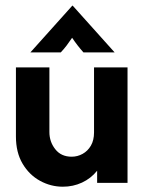

<svg xmlns="http://www.w3.org/2000/svg" viewBox="-20 -660 526 693"><path d="M206.9 13.9Q163.2 13.9 124.4 -7.4Q85.5 -28.7 61.5 -69.2Q37.5 -109.7 37.5 -167.4V-416.7H158.3V-183.3Q158.3 -148.3 179.5 -121.4Q200.6 -94.4 238.8 -94.4Q259.7 -94.4 278.1 -104.6Q296.6 -114.7 308 -134.2Q319.4 -153.8 319.4 -181.9V-416.7H440.3V0H330.6V-43.8Q308.3 -16 276 -1Q243.8 13.9 206.9 13.9ZM89.6 -470.8 241 -639.6H242.4L393.8 -470.8H281.2Q270.1 -483.3 260.4 -495.8Q250.7 -508.3 240.3 -523.6Q229.9 -508.3 220.5 -495.8Q211.1 -483.3 199.3 -470.8Z"/></svg>

Font: Afacad Flux
Style: Regular
Weight: 400
Designer: Kristian Moeller
Foundry: Dicotype
Version: Version 1.100